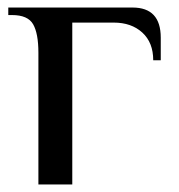

<svg xmlns="http://www.w3.org/2000/svg" viewBox="-20 -490 475 510"><path d="M82 -350Q82 -401 68 -425.5Q54 -450 12 -450H2V-470H332Q407 -470 407 -390V-330H387Q387 -377 358 -403.5Q329 -430 282 -430H172V0H82Z"/></svg>

Font: El Messiri
Style: Regular
Weight: 400
Designer: Mohamed Gaber
Foundry: Kief Type Foundry
Version: Version 2.006